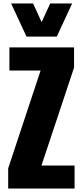

<svg xmlns="http://www.w3.org/2000/svg" viewBox="-20 -1082 477 1102"><path d="M132 -872 44 -1062H170L219 -955L268 -1062H394L306 -872ZM27 0V-116L213 -677H34V-810H405V-694L218 -132H408V0Z"/></svg>

Font: Oswald Heavy
Style: Regular
Weight: 400
Designer: Vernon Adams
Foundry: Vernon Adams
Version: Version 4.101